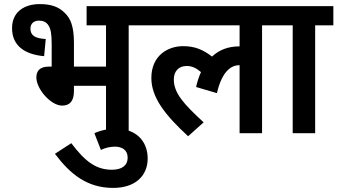

<svg xmlns="http://www.w3.org/2000/svg" viewBox="-20 -652 1652 940"><path d="M175 -632C100 -632 39 -595 39 -514C39 -426 104 -385 196 -377L204 -461C149 -464 129 -480 129 -512C129 -535 144 -551 171 -551C191 -551 207 -544 217 -528C228 -511 233 -488 233 -437V-326H220C172 -326 158 -302 158 -273C158 -216 229 -135 284 -135C320 -135 342 -155 342 -206V-232H499V0H610V-528H698V-622H404V-528H499V-326H342V-443C342 -523 325 -562 298 -588C268 -619 229 -632 175 -632Z M442 0 474 82C495 72 518 66 543 66C576 66 605 81 605 120C605 158 577 179 528 179C453 179 399 142 329 49L249 101C324 201 407 268 534 268C642 268 703 209 703 124C703 38 645 -22 548 -22C513 -22 476 -15 442 0Z M685 -528H1153V-425H1152C1099 -425 1054 -409 1018 -375C974 -409 934 -426 876 -426C804 -426 721 -382 721 -270C721 -175 788 -89 901 15L977 -53C878 -144 831 -197 831 -263C831 -301 853 -329 894 -329C922 -329 943 -317 964 -299C954 -277 946 -253 940 -226L1042 -196C1068 -307 1114 -333 1153 -333V0H1263V-528H1352V-622H685Z M1523 -528H1612V-622H1338V-528H1413V0H1523Z"/></svg>

Font: Noto Sans Devanagari UI SemiCondensed SemiBold
Style: Regular
Weight: 600
Width: 4
Designer: Jelle Bosma - Monotype Design Team
Foundry: Monotype Imaging Inc.
Version: Version 2.004